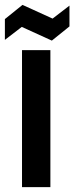

<svg xmlns="http://www.w3.org/2000/svg" viewBox="-34 -765 304 785"><path d="M56 0V-560H172V0ZM-14 -602V-687L58 -745L181 -689L250 -742V-657L178 -599L55 -655Z"/></svg>

Font: Tektur Medium
Style: Regular
Weight: 500
Designer: Adam Jagosz
Foundry: Adam Jagosz
Version: Version 1.005;gftools[0.9.30]